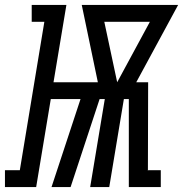

<svg xmlns="http://www.w3.org/2000/svg" viewBox="-84 -755 739 775"><path d="M-64 0V-68H-4L95 -667H44V-735H184L132 -423H311L246 -735H635L466 -423H514L513 -65L514 -68H565V0H436V-355H416L357 0H280L339 -355H318L201 0H124L241 -355H121L62 0ZM389 -423 521 -667H337Z"/></svg>

Font: Iosevka Slab Extended Oblique
Style: Regular
Weight: 400
Width: 7
Italic angle: -9°
Monospace: yes
Designer: Belleve Invis
Foundry: Belleve Invis
Version: Version 11.1.0; ttfautohint (v1.8.3)